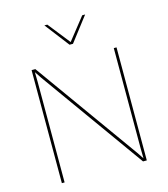

<svg xmlns="http://www.w3.org/2000/svg" viewBox="-127 -984 948 1083"><g transform="rotate(-15 347.0 -442.5)"><path d="M595 -660V0H573L140 -605L114 -644L115 -587V0H99V-660H121L554 -55L580 -16L579 -73V-660ZM472 -885 363 -743H343L234 -885H251L353 -756L455 -885Z"/></g></svg>

Font: Work Sans Thin
Style: Regular
Weight: 250
Designer: Wei Huang
Foundry: Wei Huang
Version: Version 2.012